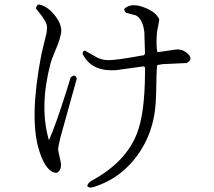

<svg xmlns="http://www.w3.org/2000/svg" viewBox="-20 -782 960 862"><path d="M818 -499 710 -494Q697 -492 686 -490Q682 -463 681 -363Q680 -350 680 -340Q675 -174 575 -57Q517 11 435 45Q396 61 385 60Q377 59 372 55Q372 40 392 29Q545 -54 595 -183Q630 -273 631 -453Q631 -466 631 -480L624 -484L501 -467Q398 -460 357 -529L351 -539Q351 -554 361 -555L419 -522Q442 -512 468 -512Q505 -512 613 -532Q620 -533 626 -534L631 -541L628 -638Q621 -697 590 -713L548 -724Q538 -729 538 -742Q568 -772 629 -748Q681 -728 695 -695Q695 -690 687 -650Q686 -644 685 -639Q680 -585 686 -548Q693 -548 751 -557Q767 -560 779 -560Q804 -560 825 -539Q848 -515 818 -499ZM325 -430 251 -164Q241 -123 241 -110Q241 -106 251 -62Q261 -20 235 -6Q190 -6 159 -96Q158 -99 156 -106Q110 -249 166 -539L189 -634Q191 -648 191 -659Q192 -682 154 -728Q146 -738 142 -743Q142 -759 155 -762Q198 -753 232 -705Q255 -674 255 -645Q255 -615 225 -547Q212 -516 207 -498Q156 -304 199 -155L200 -153Q231 -221 287 -401Q292 -419 297 -434L310 -443L318 -441Z"/></svg>

Font: cwTeXFangSong
Style: Medium
Weight: 500
Version: Version 1.17